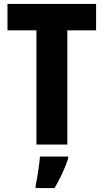

<svg xmlns="http://www.w3.org/2000/svg" viewBox="-20 -734 526 975"><path d="M322 0V-580H468V-714H18V-580H165V0ZM326 72V61H183C180 102 169 171 161 208V221H257C286 172 309 122 326 72Z"/></svg>

Font: Noto Sans Gujarati Condensed ExtraBold
Style: Regular
Weight: 800
Width: 3
Designer: Jelle Bosma - Monotype Design Team, Universal Thirst
Foundry: Monotype Imaging Inc.
Version: Version 2.106